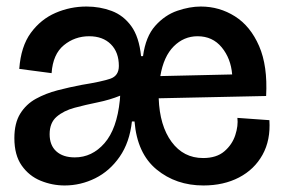

<svg xmlns="http://www.w3.org/2000/svg" viewBox="-20 -555 867 588"><path d="M178 13Q140 13 104.5 -1.5Q69 -16 46.5 -48Q24 -80 24 -132Q24 -178 42 -207Q60 -236 90 -252.5Q120 -269 156.5 -278.5Q193 -288 230 -295Q292 -305 318 -314Q344 -323 344 -353Q344 -395 319.5 -419.5Q295 -444 253 -444Q209 -444 175.5 -416.5Q142 -389 138 -331L39 -344Q44 -413 74.5 -454.5Q105 -496 150 -515.5Q195 -535 245 -535Q286 -535 322 -521.5Q358 -508 382 -475Q406 -442 412 -383H418Q426 -443 455.5 -476Q485 -509 523 -522Q561 -535 595 -535Q652 -535 699.5 -505Q747 -475 773.5 -414Q800 -353 795 -261L466 -254Q469 -170 505.5 -120.5Q542 -71 602 -71Q643 -71 667 -91.5Q691 -112 700.5 -141Q710 -170 707 -194L805 -187Q809 -126 784 -81Q759 -36 712 -11.5Q665 13 603 13Q519 13 459.5 -36Q400 -85 392 -183H384Q377 -119 346.5 -75Q316 -31 271.5 -9Q227 13 178 13ZM585 -444Q543 -444 512 -413Q481 -382 471 -322L691 -327Q687 -376 659 -410Q631 -444 585 -444ZM209 -73Q262 -73 300 -116.5Q338 -160 347 -248L348 -262Q316 -249 279 -241.5Q242 -234 208.5 -225Q175 -216 153.5 -197.5Q132 -179 132 -144Q132 -110 152.5 -91.5Q173 -73 209 -73Z"/></svg>

Font: Bricolage Grotesque 96pt Medium
Style: Regular
Weight: 500
Designer: Mathieu Triay
Foundry: Atelier Triay
Version: Version 1.001; ttfautohint (v1.8.4.7-5d5b);gftools[0.9.33.de